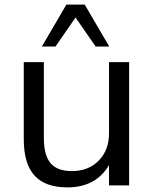

<svg xmlns="http://www.w3.org/2000/svg" viewBox="-20 -811 661 840"><path d="M544.9 -539.1V0H457V-88.9Q399.4 8.8 275.4 8.8Q177.7 8.8 130.9 -43Q84 -94.7 84 -202.1V-539.1H171.9V-207Q171.9 -131.8 201.2 -97.2Q230.5 -62.5 293.9 -62.5Q367.2 -62.5 412.1 -108.4Q457 -154.3 457 -228.5V-539.1ZM163.1 -607.4 270.5 -791H350.6L458 -607.4H398.4L310.5 -734.4L222.7 -607.4Z"/></svg>

Font: Min Sans
Style: Regular
Weight: 400
Designer: Jinseong-Kim, NotoSansCJK, Nunito
Foundry: Jinseong-Kim
Version: Version 1.400;Glyphs 3.1.2 (3151)